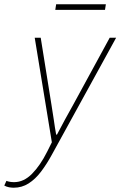

<svg xmlns="http://www.w3.org/2000/svg" viewBox="-104 -654 562 896"><path d="M-40 222Q-50 222 -61.5 220Q-73 218 -84 212L-74 190Q-59 196 -38 196Q7 196 45.5 157Q84 118 116 54L138 10L58 -478H86L136 -166Q142 -132 147 -95.5Q152 -59 158 -26H162Q180 -61 199.5 -96.5Q219 -132 238 -166L408 -478H438L138 68Q114 112 87.5 147Q61 182 29.5 202Q-2 222 -40 222ZM154 -608 158 -634H390L386 -608Z"/></svg>

Font: Source Sans Variable
Style: Italic
Weight: 200
Italic angle: -11°
Designer: Paul D. Hunt
Foundry: Adobe Systems Incorporated
Version: Version 3.006;hotconv 1.0.111;makeotfexe 2.5.65597